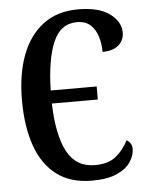

<svg xmlns="http://www.w3.org/2000/svg" viewBox="-53 -767 628 820"><g transform="rotate(-5 261.5 -357.0)"><path d="M309 10Q217 10 157.5 -35Q98 -80 69 -162.5Q40 -245 40 -358Q40 -469 71 -551Q102 -633 162.5 -678.5Q223 -724 312 -724Q402 -724 448 -689.5Q494 -655 494 -609Q494 -576 470 -555Q446 -534 401 -534Q401 -567 392 -598Q383 -629 361.5 -649.5Q340 -670 303 -670Q232 -670 200.5 -595.5Q169 -521 166 -389H363V-333H166Q170 -197 208 -126Q246 -55 327 -55Q385 -55 418 -82.5Q451 -110 470 -149Q493 -136 493 -110Q493 -84 475.5 -56Q458 -28 417.5 -9Q377 10 309 10Z"/></g></svg>

Font: Noto Serif ExtraCondensed SemiBold
Style: Regular
Weight: 600
Width: 2
Designer: Monotype Design Team
Foundry: Monotype Imaging Inc.
Version: Version 2.015; ttfautohint (v1.8.4.7-5d5b)